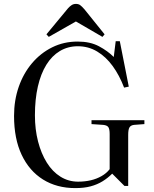

<svg xmlns="http://www.w3.org/2000/svg" viewBox="-20 -950 787 984"><path d="M366 14Q271 14 200.5 -30Q130 -74 91 -156.5Q52 -239 52 -356Q52 -436 76 -505Q100 -574 144 -626Q188 -678 247.5 -707.5Q307 -737 378 -737Q442 -737 487 -713Q532 -689 563 -658L573 -739H594L640 -506L616 -501Q592 -564 557.5 -611.5Q523 -659 478 -686Q433 -713 379 -713Q328 -713 287 -688.5Q246 -664 217.5 -618Q189 -572 174 -506.5Q159 -441 159 -359Q159 -287 175 -225Q191 -163 220 -116.5Q249 -70 290 -44.5Q331 -19 380 -19Q415 -19 445 -26Q475 -33 500.5 -47.5Q526 -62 542 -83V-263Q542 -288 535.5 -298Q529 -308 509 -310L449 -314V-334H720V-314L667 -310Q650 -308 643.5 -297Q637 -286 637 -259V3H618L555 -60Q532 -37 505 -20.5Q478 -4 444.5 5Q411 14 366 14ZM230 -761 218 -774 329 -908Q338 -918 347.5 -924Q357 -930 369 -930Q382 -930 390.5 -924Q399 -918 413 -902L516 -774L505 -761L369 -840Z"/></svg>

Font: Literata 60pt
Style: Regular
Weight: 400
Designer: Latin by Veronika Burian and Jose Scaglione. Greek by Irene Vlachou. Cyrillic by Vera Evstafieva.
Foundry: TypeTogether
Version: Version 3.002